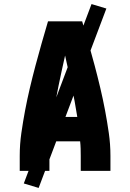

<svg xmlns="http://www.w3.org/2000/svg" viewBox="-20 -840 640 944"><path d="M77 0V-74Q77 -130 85 -186Q93 -242 103.5 -297.5Q114 -353 127 -408Q140 -463 154.5 -517.5Q169 -572 184.5 -626.5Q200 -681 216 -735H384Q400 -681 415.5 -626.5Q431 -572 445.5 -517.5Q460 -463 473 -408Q486 -353 496.5 -297.5Q507 -242 515 -186Q523 -130 523 -74V0H377V-74Q377 -91 376.5 -109Q376 -127 374 -145H226Q224 -127 223.5 -109Q223 -91 223 -74V0ZM240 -265H360Q348 -341 332.5 -416.5Q317 -492 300 -567Q283 -492 267.5 -416.5Q252 -341 240 -265ZM170 84 97 62 430 -820 503 -798Z"/></svg>

Font: Iosevka Curly Heavy Extended
Style: Regular
Weight: 900
Width: 7
Monospace: yes
Designer: Belleve Invis
Foundry: Belleve Invis
Version: Version 11.1.0; ttfautohint (v1.8.3)